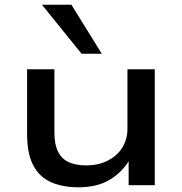

<svg xmlns="http://www.w3.org/2000/svg" viewBox="-20 -786 774 815"><path d="M313 9Q246 9 197 -12.5Q148 -34 121.5 -83.5Q95 -133 95 -216V-492H211V-222Q211 -173 226.5 -142Q242 -111 272 -97.5Q302 -84 346 -84Q399 -84 439 -105Q479 -126 500 -161Q521 -196 521 -239V-492H637V0H526V-108H530Q498 -54 445 -22.5Q392 9 313 9ZM326 -558 158 -766H283L412 -558Z"/></svg>

Font: Nunito Sans 10pt Expanded SemiBold
Style: Regular
Weight: 600
Width: 7
Designer: Vernon Adams
Foundry: Vernon Adams
Version: Version 3.101;gftools[0.9.27]